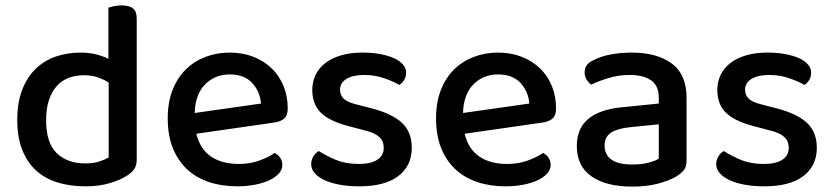

<svg xmlns="http://www.w3.org/2000/svg" viewBox="-20 -677 3090 712"><path d="M279 -482Q309 -482 335.5 -475.5Q362 -469 382 -459V-649Q389 -651 402 -654Q415 -657 430 -657Q459 -657 473 -646Q487 -635 487 -609V-85Q487 -64 478 -50.5Q469 -37 450 -25Q427 -10 387.5 2Q348 14 297 14Q240 14 193 -0.5Q146 -15 113 -45.5Q80 -76 62 -122.5Q44 -169 44 -232Q44 -297 62.5 -344.5Q81 -392 113 -422.5Q145 -453 187.5 -467.5Q230 -482 279 -482ZM383 -371Q366 -382 343 -390Q320 -398 292 -398Q262 -398 236.5 -389Q211 -380 192 -359.5Q173 -339 162 -307.5Q151 -276 151 -231Q151 -147 190.5 -109Q230 -71 296 -71Q326 -71 346.5 -77.5Q367 -84 383 -93Z M708 -181Q722 -124 762.5 -96.5Q803 -69 866 -69Q908 -69 943 -82Q978 -95 999 -110Q1027 -94 1027 -65Q1027 -48 1014 -33.5Q1001 -19 978.5 -8.5Q956 2 925.5 8Q895 14 860 14Q802 14 754.5 -2Q707 -18 673 -50Q639 -82 620.5 -129Q602 -176 602 -238Q602 -298 620 -343.5Q638 -389 669 -419.5Q700 -450 742 -466Q784 -482 832 -482Q880 -482 919.5 -466.5Q959 -451 987.5 -423.5Q1016 -396 1031.5 -358Q1047 -320 1047 -275Q1047 -250 1035 -238.5Q1023 -227 1000 -223ZM832 -401Q777 -401 740.5 -364Q704 -327 702 -258L948 -293Q944 -338 915 -369.5Q886 -401 832 -401Z M1507 -129Q1507 -62 1457 -24Q1407 14 1312 14Q1273 14 1240 8Q1207 2 1183.5 -9Q1160 -20 1147 -35Q1134 -50 1134 -68Q1134 -83 1141.5 -96Q1149 -109 1162 -117Q1190 -99 1226 -84Q1262 -69 1310 -69Q1355 -69 1379 -84.5Q1403 -100 1403 -129Q1403 -154 1386.5 -169Q1370 -184 1338 -192L1270 -210Q1202 -228 1170 -259Q1138 -290 1138 -344Q1138 -373 1150 -398.5Q1162 -424 1185.5 -442.5Q1209 -461 1244 -471.5Q1279 -482 1324 -482Q1360 -482 1389.5 -476.5Q1419 -471 1440.5 -461.5Q1462 -452 1474 -438Q1486 -424 1486 -408Q1486 -392 1479 -380.5Q1472 -369 1461 -362Q1443 -373 1407.5 -386Q1372 -399 1331 -399Q1289 -399 1265 -384.5Q1241 -370 1241 -344Q1241 -324 1254.5 -311Q1268 -298 1301 -290L1359 -275Q1435 -255 1471 -221Q1507 -187 1507 -129Z M1703 -181Q1717 -124 1757.5 -96.5Q1798 -69 1861 -69Q1903 -69 1938 -82Q1973 -95 1994 -110Q2022 -94 2022 -65Q2022 -48 2009 -33.5Q1996 -19 1973.5 -8.5Q1951 2 1920.5 8Q1890 14 1855 14Q1797 14 1749.5 -2Q1702 -18 1668 -50Q1634 -82 1615.5 -129Q1597 -176 1597 -238Q1597 -298 1615 -343.5Q1633 -389 1664 -419.5Q1695 -450 1737 -466Q1779 -482 1827 -482Q1875 -482 1914.5 -466.5Q1954 -451 1982.5 -423.5Q2011 -396 2026.5 -358Q2042 -320 2042 -275Q2042 -250 2030 -238.5Q2018 -227 1995 -223ZM1827 -401Q1772 -401 1735.5 -364Q1699 -327 1697 -258L1943 -293Q1939 -338 1910 -369.5Q1881 -401 1827 -401Z M2325 -67Q2360 -67 2386 -74Q2412 -81 2423 -89V-216L2314 -205Q2268 -200 2245 -184.5Q2222 -169 2222 -137Q2222 -104 2247 -85.5Q2272 -67 2325 -67ZM2323 -482Q2416 -482 2471 -441.5Q2526 -401 2526 -314V-81Q2526 -58 2515.5 -45.5Q2505 -33 2487 -22Q2461 -7 2420 4Q2379 15 2325 15Q2228 15 2173.5 -23Q2119 -61 2119 -135Q2119 -201 2161.5 -236Q2204 -271 2284 -279L2423 -293V-315Q2423 -359 2394.5 -379Q2366 -399 2315 -399Q2275 -399 2238 -388Q2201 -377 2172 -363Q2162 -371 2155 -382.5Q2148 -394 2148 -408Q2148 -425 2156.5 -436Q2165 -447 2183 -455Q2211 -469 2247 -475.5Q2283 -482 2323 -482Z M3009 -129Q3009 -62 2959 -24Q2909 14 2814 14Q2775 14 2742 8Q2709 2 2685.5 -9Q2662 -20 2649 -35Q2636 -50 2636 -68Q2636 -83 2643.5 -96Q2651 -109 2664 -117Q2692 -99 2728 -84Q2764 -69 2812 -69Q2857 -69 2881 -84.5Q2905 -100 2905 -129Q2905 -154 2888.5 -169Q2872 -184 2840 -192L2772 -210Q2704 -228 2672 -259Q2640 -290 2640 -344Q2640 -373 2652 -398.5Q2664 -424 2687.5 -442.5Q2711 -461 2746 -471.5Q2781 -482 2826 -482Q2862 -482 2891.5 -476.5Q2921 -471 2942.5 -461.5Q2964 -452 2976 -438Q2988 -424 2988 -408Q2988 -392 2981 -380.5Q2974 -369 2963 -362Q2945 -373 2909.5 -386Q2874 -399 2833 -399Q2791 -399 2767 -384.5Q2743 -370 2743 -344Q2743 -324 2756.5 -311Q2770 -298 2803 -290L2861 -275Q2937 -255 2973 -221Q3009 -187 3009 -129Z"/></svg>

Font: Baloo Bhai 2 Medium
Style: Regular
Weight: 500
Designer: Supriya Tembe, Noopur Datye and Ek Type
Foundry: Ek Type
Version: Version 1.640;PS 1.000;hotconv 16.6.51;makeotf.lib2.5.65220;